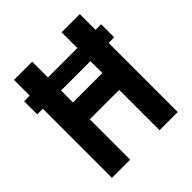

<svg xmlns="http://www.w3.org/2000/svg" viewBox="-187 -827 961 961"><g transform="rotate(-45 293.0 -346.5)"><path d="M20.5 -489.3V-582H60.1V-693.4H189V-582H397V-693.4H525.9V-582H565.4V-489.3H525.9V0H397V-285.6H189V0H60.1V-489.3ZM189 -404.8H397V-489.3H189Z"/></g></svg>

Font: Cascadia Code PL
Style: Bold
Weight: 700
Monospace: yes
Designer: Aaron Bell
Foundry: Saja Typeworks
Version: Version 2404.023; ttfautohint (v1.8.4)